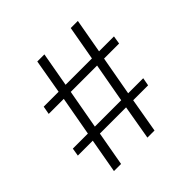

<svg xmlns="http://www.w3.org/2000/svg" viewBox="-172 -821 974 974"><g transform="rotate(-45 314.5 -334.0)"><path d="M350 0 382 -185H194L161 0H110L143 -185H36L43 -228H151L189 -439H81L89 -483H196L228 -668H279L246 -483H435L468 -668H519L486 -483H593L586 -439H478L440 -228H548L540 -185H433L401 0ZM428 -439H239L201 -228H390Z"/></g></svg>

Font: Celebes Light
Style: Regular
Weight: 300
Designer: Anugrah Pasau
Foundry: Lafontype
Version: Version 1.000; ttfautohint (v1.8.4)